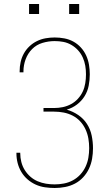

<svg xmlns="http://www.w3.org/2000/svg" viewBox="-20 -930 540 958"><path d="M253 8Q229 8 204.5 4.5Q180 1 158 -9Q136 -19 117.5 -35Q99 -51 86.5 -72Q74 -93 68 -116.5Q62 -140 62 -164Q62 -165 62 -166Q62 -167 62 -168H81Q81 -167 81 -166Q81 -165 81 -165Q81 -143 86.5 -121.5Q92 -100 103.5 -81.5Q115 -63 131.5 -48.5Q148 -34 168 -25.5Q188 -17 209.5 -13.5Q231 -10 253 -10Q276 -10 299.5 -14.5Q323 -19 344 -30.5Q365 -42 381 -59.5Q397 -77 407 -98.5Q417 -120 421 -143.5Q425 -167 425 -191Q425 -215 421 -238.5Q417 -262 407 -284Q397 -306 380.5 -324Q364 -342 342.5 -353Q321 -364 297.5 -368.5Q274 -373 250 -373H197V-391H250Q272 -391 293.5 -395.5Q315 -400 334.5 -410.5Q354 -421 369 -437.5Q384 -454 393 -473.5Q402 -493 405.5 -515Q409 -537 409 -559Q409 -581 405.5 -602Q402 -623 393 -643Q384 -663 369.5 -679Q355 -695 336 -706Q317 -717 296 -721Q275 -725 253 -725Q222 -725 192 -716Q162 -707 140.5 -685.5Q119 -664 108 -634.5Q97 -605 97 -574Q97 -573 97 -571.5Q97 -570 97 -569H78Q78 -570 78 -571.5Q78 -573 78 -575Q78 -598 83 -620.5Q88 -643 99 -663Q110 -683 127 -699Q144 -715 164.5 -725Q185 -735 207.5 -739Q230 -743 253 -743Q277 -743 301 -738.5Q325 -734 346 -722.5Q367 -711 383.5 -693Q400 -675 410 -653Q420 -631 424 -607Q428 -583 428 -559Q428 -531 422.5 -502.5Q417 -474 402 -450Q387 -426 364 -408.5Q341 -391 313 -383Q344 -374 370.5 -356Q397 -338 414 -311.5Q431 -285 437.5 -253.5Q444 -222 444 -190Q444 -164 439.5 -138Q435 -112 424 -88.5Q413 -65 395 -45.5Q377 -26 354 -14Q331 -2 305 3Q279 8 253 8ZM325 -860V-910H375V-860ZM125 -860V-910H175V-860Z"/></svg>

Font: Iosevka SS04 Thin
Style: Regular
Weight: 100
Monospace: yes
Designer: Belleve Invis
Foundry: Belleve Invis
Version: Version 19.0.0; ttfautohint (v1.8.4)